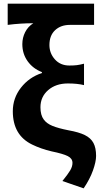

<svg xmlns="http://www.w3.org/2000/svg" viewBox="-20 -818 561 1049"><path d="M376 72Q376 48 350.5 35Q325 22 262 9Q203 -5 156 -28Q50 -79 50 -210Q50 -282 94.5 -339Q139 -396 209 -419V-424Q160 -443 131 -483.5Q102 -524 102 -577Q102 -612 117.5 -642.5Q133 -673 162 -691Q91 -691 22 -682V-798H494V-682H362Q312 -682 281 -653Q250 -624 250 -572Q250 -527 280 -493.5Q310 -460 359 -460Q383 -460 399.5 -462Q416 -464 439 -470V-353Q403 -362 351 -362Q285 -362 243 -325.5Q201 -289 201 -232Q201 -189 219 -165Q235 -143 267 -130Q299 -117 355 -106Q411 -96 443.5 -80Q476 -64 490.5 -37Q505 -10 505 34Q505 65 488 113Q471 161 437 211L321 171Q351 134 363.5 113Q376 92 376 72Z"/></svg>

Font: Merged Yaku Han JP
Style: Bold
Weight: 700
Designer: Ryoko NISHIZUKA 西塚涼子 (kana, bopomofo & ideographs); Paul D. Hunt (Latin, Greek & Cyrillic); Sandoll Communications 산돌커뮤니
Foundry: Adobe
Version: Version 2.004